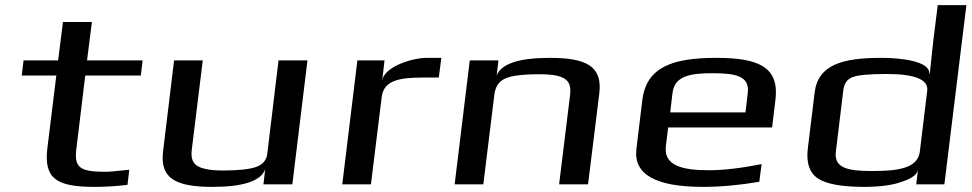

<svg xmlns="http://www.w3.org/2000/svg" viewBox="-20 -720 3797 750"><path d="M278 -136 313 -425H530L537 -484H320L339 -634H226L207 -484H72L65 -425H200L165 -141C151 -22 200 10 350 10C394 10 437 7 478 2L485 -57C437 -52 407 -49 394 -49C297 -49 269 -62 278 -136Z M810 10C930 10 1000 -13 1016 -59L1009 0H1122L1181 -484H1068L1024 -119C1021 -94 1006 -77 981 -68C956 -59 913 -54 850 -54C822 -54 798 -56 779 -61C738 -70 724 -93 729 -134L772 -484H660L617 -129C604 -23 666 10 810 10Z M1473 -405 1482 -484H1376L1317 0H1429L1471 -341C1479 -407 1542 -417 1631 -417H1694L1704 -494H1649C1583 -494 1479 -456 1473 -405Z M2128 -494C2007 -494 1938 -471 1920 -425L1927 -484H1815L1756 0H1868L1911 -350C1915 -381 1928 -402 1953 -413C1976 -424 2021 -430 2087 -430C2116 -430 2139 -428 2157 -424C2199 -414 2212 -391 2207 -350L2164 0H2277L2321 -355C2334 -461 2271 -494 2128 -494Z M2778 -494C2607 -494 2505 -458 2489 -329L2466 -138C2454 -39 2541 10 2726 10C2796 10 2870 3 2946 -10L2955 -79C2875 -63 2806 -55 2749 -55C2645 -55 2572 -73 2581 -149L2590 -222H2996L3009 -329C3025 -458 2944 -494 2778 -494ZM2763 -434C2854 -434 2909 -423 2901 -357L2892 -281H2598L2607 -357C2615 -423 2675 -434 2763 -434Z M3424 -494C3271 -494 3175 -468 3162 -357L3136 -144C3128 -85 3142 -45 3175 -23C3208 -1 3268 10 3356 10C3418 10 3469 3 3506 -11C3544 -24 3564 -40 3566 -57L3559 0H3669L3755 -700H3643L3625 -555C3622 -528 3618 -487 3612 -432H3610C3614 -482 3495 -494 3424 -494ZM3387 -52C3295 -52 3237 -62 3245 -127L3274 -366C3277 -393 3289 -411 3311 -419C3332 -427 3377 -431 3444 -431C3554 -431 3607 -409 3602 -366L3573 -127C3564 -61 3484 -52 3387 -52Z"/></svg>

Font: Gamestation Extended
Style: Italic
Weight: 400
Width: 7
Designer: Jonas Hecksher
Foundry: Jonas Hecksher, Playtypeª, e-types AS
Version: Version 1.003